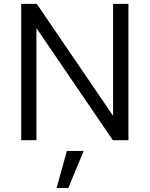

<svg xmlns="http://www.w3.org/2000/svg" viewBox="-20 -720 769 986"><path d="M89.1 0V-700H169L560.7 -125.1V-700H639.5V0H559.5L167.1 -575.7V0ZM270.7 245.6 323.4 55H409.6L330.8 245.6Z"/></svg>

Font: Envelope Sans Variable
Style: Regular
Weight: 500
Designer: Andreas Rasmussen / Norman Anderson
Foundry: mail.de GmbH
Version: Version 1.150